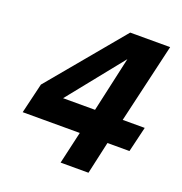

<svg xmlns="http://www.w3.org/2000/svg" viewBox="-127 -815 878 926"><g transform="rotate(20 312.0 -352.0)"><path d="M427 0H284L322 -166H29L66 -321L385 -704H590L495 -296H608L577 -166H464ZM416 -579 189 -296H353Z"/></g></svg>

Font: CBA Beacon Sans Extra Bold
Style: Italic
Weight: 800
Italic angle: -13°
Designer: Wei Huang
Foundry: Wei Huang
Version: Version 1.002